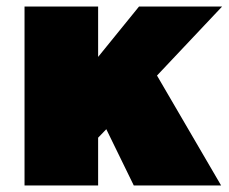

<svg xmlns="http://www.w3.org/2000/svg" viewBox="-20 -567 699 587"><path d="M659 -547 460 -336 656 0H389L305 -172L280 -146V0H55V-547H280V-393L405 -547Z"/></svg>

Font: Gontserrat Black
Style: Regular
Weight: 900
Designer: Julieta Ulanovsky
Foundry: Julieta Ulanovsky
Version: Version 6.001